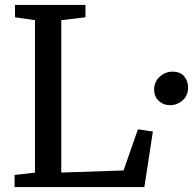

<svg xmlns="http://www.w3.org/2000/svg" viewBox="-20 -763 787 783"><path d="M122.7 -58.9V-680.7L41.2 -692.5V-743H328.5V-692.5L229.9 -680.7V-59.3L483.8 -67.9L542.5 -235.7L603.5 -226.6L568.7 0H39.5V-49.5ZM672.1 -334Q646.7 -334 627.6 -351.5Q608.6 -369 608.6 -397.6Q608.6 -429.6 631.5 -450.2Q654.4 -470.8 683.6 -470.8Q715.9 -470.8 731.5 -451.2Q747.1 -431.7 747.1 -406.7Q747.1 -373.8 725 -353.9Q702.8 -334 672.1 -334Z"/></svg>

Font: Merriweather 7pt Light
Style: Regular
Weight: 300
Designer: Eben Sorkin
Foundry: Eben Sorkin
Version: Version 2.200;gftools[0.9.31]